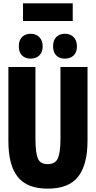

<svg xmlns="http://www.w3.org/2000/svg" viewBox="-20 -1113 570 1143"><path d="M264 10Q142 10 86 -59.5Q30 -129 30 -272V-714H191V-286Q191 -205 205 -170.5Q219 -136 263 -136Q310 -136 325 -171.5Q340 -207 340 -287V-714H501V-275Q501 -133 445.5 -61.5Q390 10 264 10ZM366 -764Q334 -764 315 -783Q296 -802 296 -837Q296 -874 315.5 -893Q335 -912 366 -912Q399 -912 418.5 -892Q438 -872 438 -837Q438 -802 418.5 -783Q399 -764 366 -764ZM162 -764Q131 -764 111.5 -782.5Q92 -801 92 -837Q92 -874 111.5 -893Q131 -912 162 -912Q194 -912 214 -892Q234 -872 234 -837Q234 -802 214 -783Q194 -764 162 -764ZM117 -988V-1093H413V-988Z"/></svg>

Font: Noto Sans Mono Condensed Black
Style: Regular
Weight: 900
Width: 3
Designer: Monotype Design Team
Foundry: Monotype Imaging Inc.
Version: Version 2.014